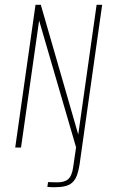

<svg xmlns="http://www.w3.org/2000/svg" viewBox="-20 -611 473 795"><path d="M210 164Q201 164 193.5 164Q186 164 176 163L179 143L213 144Q245 145 261.5 131.5Q278 118 283 81L295 -1L142 -526L67 0H43L127 -591H149L304 -54L380 -591H403L313 45Q308 89 298.5 115Q289 141 269 152.5Q249 164 210 164Z"/></svg>

Font: Alumni Sans Thin Thin
Style: Italic
Weight: 250
Italic angle: -8°
Version: Version 1.016